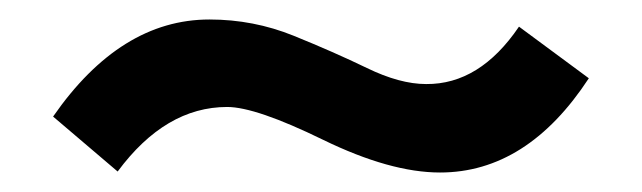

<svg xmlns="http://www.w3.org/2000/svg" viewBox="-20 -368 655 196"><path d="M509.8 -340.8Q469.7 -281.7 415 -282.2Q388.2 -282.2 354.5 -298.6Q320.8 -314.9 279.8 -331.5Q238.8 -348.1 193.8 -348.1Q103 -348.1 34.2 -249L100.1 -192.9Q148.9 -258.8 211.9 -258.8Q241.2 -258.8 309.8 -225.3Q378.4 -191.9 429.2 -191.9Q518.1 -191.9 581.1 -288.1Z"/></svg>

Font: FAU Chimera Medium
Style: Regular
Weight: 500
Version: Version 1.002;hotconv 1.0.117;makeotfexe 2.5.65602